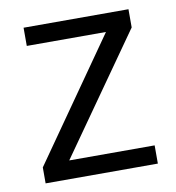

<svg xmlns="http://www.w3.org/2000/svg" viewBox="-66 -595 600 654"><g transform="rotate(-10 234.0 -267.5)"><path d="M428.2 0H40V-55.2L332 -472.2H58.1V-535.2H420.9V-472.2L132.8 -63H428.2Z"/></g></svg>

Font: f06896923
Style: Regular
Weight: 400
Foundry: Ascender Corporation
Version: Version 1.10